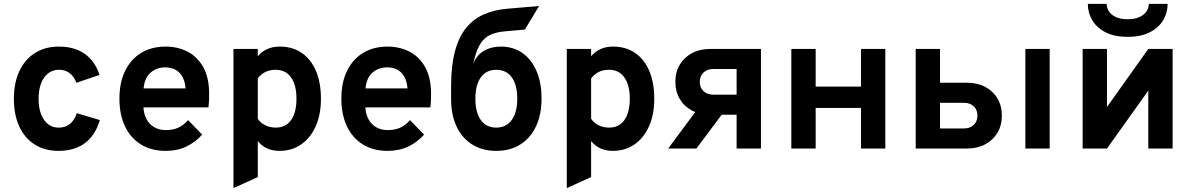

<svg xmlns="http://www.w3.org/2000/svg" viewBox="-20 -762 6114 985"><path d="M280.6 12Q209.8 12 158.4 -20.4Q107 -52.8 79.1 -112.7Q51.2 -172.6 51.2 -255Q51.2 -337.3 79.5 -397.5Q107.7 -457.6 159.6 -490.3Q211.4 -523 282.2 -523Q361.4 -523 414.1 -486.2Q466.9 -449.4 490.6 -377.6L372 -337.4Q359.8 -369.5 337 -386.9Q314.2 -404.2 283.8 -404.2Q235.3 -404.2 206.7 -364Q178 -323.8 178 -255Q178 -187 206 -147.1Q234 -107.2 281.4 -107.2Q314.8 -107.2 338.6 -126.1Q362.4 -145.1 374 -181.4L492.2 -146Q469.5 -67.7 415.7 -27.9Q361.9 12 280.6 12Z M829.9 12Q756.3 12 703 -21Q649.8 -54 621.2 -114.2Q592.7 -174.4 592.7 -256Q592.7 -338.7 622 -398.6Q651.2 -458.5 704.5 -490.8Q757.7 -523 829.9 -523Q891.9 -523 942.5 -496.9Q993 -470.9 1023 -417.1Q1052.9 -363.4 1052.9 -280.6Q1052.9 -267.4 1052.3 -248.6Q1051.7 -229.9 1049.3 -211H715.9Q717.9 -175.9 732.3 -149.8Q746.7 -123.6 771.7 -109.1Q796.7 -94.6 830.7 -94.6Q867.1 -94.6 894 -106.7Q920.8 -118.8 945.1 -145.8L1017.1 -71.4Q984.1 -33.9 937.5 -10.9Q890.9 12 829.9 12ZM716.7 -308.6H931.9Q929.5 -341.9 916.9 -366.1Q904.3 -390.3 881.9 -403.4Q859.5 -416.4 827.5 -416.4Q783.4 -416.4 752.5 -389.4Q721.6 -362.4 716.7 -308.6Z M1177.7 203V-511H1302.5V-473.4Q1344.6 -523 1414.9 -523Q1480.5 -523 1527.9 -490.6Q1575.3 -458.3 1600.9 -398.3Q1626.5 -338.3 1626.5 -255.4Q1626.5 -174.9 1599.9 -114.8Q1573.3 -54.7 1525.4 -21.4Q1477.6 12 1413.7 12Q1378.3 12 1350.4 -0.7Q1322.6 -13.3 1302.5 -38.4V146.4ZM1394.9 -107.4Q1445.9 -107.4 1473.4 -146.2Q1500.9 -184.9 1500.9 -255.4Q1500.9 -326 1473 -365Q1445.1 -404 1394.9 -404Q1364.6 -404 1341.8 -392.9Q1319.1 -381.8 1302.5 -359.6V-153Q1315.8 -131.7 1340.5 -119.5Q1365.3 -107.4 1394.9 -107.4Z M1968.4 12Q1894.8 12 1841.5 -21Q1788.3 -54 1759.8 -114.2Q1731.2 -174.4 1731.2 -256Q1731.2 -338.7 1760.5 -398.6Q1789.7 -458.5 1843 -490.8Q1896.2 -523 1968.4 -523Q2030.4 -523 2080.9 -496.9Q2131.5 -470.9 2161.4 -417.1Q2191.4 -363.4 2191.4 -280.6Q2191.4 -267.4 2190.8 -248.6Q2190.2 -229.9 2187.8 -211H1854.4Q1856.4 -175.9 1870.8 -149.8Q1885.2 -123.6 1910.2 -109.1Q1935.2 -94.6 1969.2 -94.6Q2005.6 -94.6 2032.5 -106.7Q2059.3 -118.8 2083.6 -145.8L2155.6 -71.4Q2122.6 -33.9 2076 -10.9Q2029.4 12 1968.4 12ZM1855.2 -308.6H2070.4Q2068 -341.9 2055.4 -366.1Q2042.8 -390.3 2020.4 -403.4Q1998 -416.4 1966 -416.4Q1921.9 -416.4 1891 -389.4Q1860.1 -362.4 1855.2 -308.6Z M2526.2 12Q2455.3 12 2403.2 -20.2Q2351.1 -52.5 2322.6 -112.4Q2294.2 -172.3 2294.2 -255V-318Q2294.2 -423.7 2313.6 -497.4Q2333 -571 2370.2 -617.4Q2407.5 -663.7 2460.9 -687.6Q2514.4 -711.5 2582.2 -717.2L2745.6 -731.2L2672.8 -610.4L2569.2 -601.2Q2526.7 -597.3 2497.3 -584.2Q2468 -571.2 2448.3 -543.2Q2428.7 -515.2 2415.6 -466.6Q2413.6 -458.3 2411.4 -451Q2409.2 -443.6 2406.8 -435.2Q2410.8 -442.7 2414.4 -449.7Q2418.1 -456.7 2422.6 -463.6Q2443 -493.7 2476.1 -508.4Q2509.1 -523 2549.8 -523Q2611.9 -523 2658.8 -490.9Q2705.7 -458.8 2731.9 -398.9Q2758.2 -339 2758.2 -256Q2758.2 -173.5 2729.6 -113.3Q2701 -53.2 2648.9 -20.6Q2596.8 12 2526.2 12ZM2526.2 -107.4Q2576.9 -107.4 2605.2 -146.5Q2633.6 -185.6 2633.6 -256Q2633.6 -326.5 2605.6 -365.2Q2577.6 -404 2526.2 -404Q2475 -404 2446.9 -365.4Q2418.8 -326.8 2418.8 -255Q2418.8 -184.8 2446.9 -146.1Q2475 -107.4 2526.2 -107.4Z M2887.7 203V-511H3012.5V-473.4Q3054.6 -523 3124.9 -523Q3190.5 -523 3237.9 -490.6Q3285.3 -458.3 3310.9 -398.3Q3336.5 -338.3 3336.5 -255.4Q3336.5 -174.9 3309.9 -114.8Q3283.3 -54.7 3235.4 -21.4Q3187.6 12 3123.7 12Q3088.3 12 3060.4 -0.7Q3032.6 -13.3 3012.5 -38.4V146.4ZM3104.9 -107.4Q3155.9 -107.4 3183.4 -146.2Q3210.9 -184.9 3210.9 -255.4Q3210.9 -326 3183 -365Q3155.1 -404 3104.9 -404Q3074.6 -404 3051.8 -392.9Q3029.1 -381.8 3012.5 -359.6V-153Q3025.8 -131.7 3050.6 -119.5Q3075.3 -107.4 3104.9 -107.4Z M3759 0V-173.4H3624.4Q3571 -173.4 3530.5 -194.8Q3490 -216.1 3467.4 -254.1Q3444.8 -292.2 3444.8 -342.6Q3444.8 -392.5 3467.6 -430.4Q3490.3 -468.4 3530.7 -489.7Q3571.1 -511 3624.4 -511H3883.8V0ZM3408 0 3578.6 -230.2H3725L3552.6 0ZM3639.6 -276.4H3759V-408H3639.6Q3608.2 -408 3589.1 -389.8Q3570 -371.6 3570 -342.2Q3570 -312.5 3589.1 -294.4Q3608.2 -276.4 3639.6 -276.4Z M4039.7 0V-511H4164.5V-317.8H4397.1V-511H4521.9V0H4397.1V-208.2H4164.5V0Z M4677.7 0V-511H4802.5V-337.6H4940.1Q4993.5 -337.6 5034 -316.4Q5074.5 -295.1 5097.1 -257Q5119.7 -218.8 5119.7 -168.4Q5119.7 -118.5 5096.9 -80.5Q5074.2 -42.6 5033.8 -21.3Q4993.4 0 4940.1 0ZM4802.5 -103H4924.9Q4956.8 -103 4975.6 -121.3Q4994.5 -139.7 4994.5 -168.8Q4994.5 -198.5 4975.6 -216.6Q4956.8 -234.6 4924.9 -234.6H4802.5ZM5240.3 0V-511H5365.1V0Z M5534.2 0V-511H5659V-213L5871 -511H5995.8V0H5871V-297L5659 0ZM5765 -573Q5697.2 -573 5651.8 -596.3Q5606.4 -619.6 5583.6 -658.1Q5560.8 -696.6 5560.8 -742H5657.4Q5657.4 -722 5668.8 -704Q5680.2 -686 5704 -674.7Q5727.9 -663.4 5765 -663.4Q5802.1 -663.4 5826.2 -674.7Q5850.3 -686 5862 -704Q5873.6 -722 5873.6 -742H5970.2Q5970.2 -696.6 5947.1 -658.1Q5924.1 -619.6 5878.5 -596.3Q5832.8 -573 5765 -573Z"/></svg>

Font: Overpass
Style: Regular
Weight: 400
Designer: Delve Withrington, Dave Bailey, Thomas Jockin
Foundry: Delve Fonts LLC
Version: Version 4.000